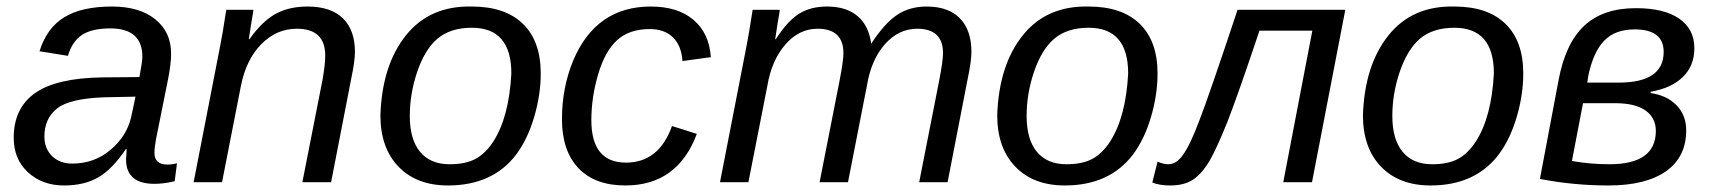

<svg xmlns="http://www.w3.org/2000/svg" viewBox="-20 -558 5239 588"><path d="M453 5Q366 5 366 -70L368 -101H365Q325 -41 282 -15.5Q239 10 176 10Q109 10 65 -31Q22 -71 22 -136Q22 -227 87.5 -273Q153 -319 293 -321L407 -322Q416 -370 416 -384Q416 -471 318 -471Q261 -471 231 -451Q201 -431 188 -387L101 -401Q123 -472 176.5 -505Q230 -538 323 -538Q407 -538 455.5 -499Q504 -460 504 -394Q504 -363 495 -317L458 -133Q453 -106 453 -90Q453 -54 493 -54Q507 -54 522 -58L515 -3Q481 5 453 5ZM382 -201 395 -262 298 -260Q193 -256 155 -226Q116 -195 116 -140Q116 -103 139.5 -80Q163 -57 201 -57Q269 -57 319 -99.5Q369 -142 382 -201Z M994 0H906L968 -315Q976 -361 976 -388Q976 -470 889 -470Q827 -470 780.5 -423Q734 -376 718 -296L660 0H573L654 -416Q661 -450 673 -528H756Q756 -523 750 -490L742 -438H744Q783 -493 824 -515.5Q865 -538 922 -538Q993 -538 1030 -502Q1067 -466 1067 -399Q1067 -371 1056 -319Z M1636 -333Q1636 -268 1616 -200Q1596 -132 1561 -85Q1489 10 1352 10Q1256 10 1200.5 -47.5Q1145 -105 1145 -205Q1150 -358 1223 -449.5Q1296 -541 1425 -538Q1527 -538 1581.5 -485Q1636 -432 1636 -333ZM1546 -333Q1546 -473 1425 -473Q1359 -473 1319 -439Q1280 -405 1257 -336Q1235 -270 1235 -203Q1235 -131 1266.5 -93Q1298 -55 1357 -55Q1406 -55 1436.5 -71.5Q1467 -88 1491 -125Q1539 -200 1546 -333Z M1897 -60Q1998 -60 2038 -172L2114 -148Q2055 10 1895 10Q1802 10 1751.5 -43Q1701 -96 1701 -193Q1701 -290 1736 -374Q1806 -538 1973 -538Q2056 -538 2104 -497Q2152 -456 2157 -383L2070 -371Q2067 -418 2041 -443.5Q2015 -469 1970 -469Q1908 -469 1871 -436Q1833 -402 1812 -331Q1791 -260 1791 -190Q1791 -60 1897 -60Z M2577 0H2490L2551 -310Q2563 -372 2563 -395Q2563 -470 2484 -470Q2427 -470 2385 -421.5Q2343 -373 2330 -295L2272 0H2185L2266 -416Q2273 -450 2285 -528H2368Q2368 -523 2362 -490L2354 -438H2356Q2391 -493 2426.5 -515.5Q2462 -538 2513 -538Q2572 -538 2606.5 -508.5Q2641 -479 2648 -424Q2689 -487 2727.5 -512.5Q2766 -538 2818 -538Q2884 -538 2919.5 -502Q2955 -466 2955 -399Q2955 -371 2944 -319L2882 0H2795L2856 -310Q2868 -372 2868 -395Q2868 -470 2789 -470Q2732 -470 2690 -422.5Q2648 -375 2635 -296Z M3525 -333Q3525 -268 3505 -200Q3485 -132 3450 -85Q3378 10 3241 10Q3145 10 3089.5 -47.5Q3034 -105 3034 -205Q3039 -358 3112 -449.5Q3185 -541 3314 -538Q3416 -538 3470.5 -485Q3525 -432 3525 -333ZM3435 -333Q3435 -473 3314 -473Q3248 -473 3208 -439Q3169 -405 3146 -336Q3124 -270 3124 -203Q3124 -131 3155.5 -93Q3187 -55 3246 -55Q3295 -55 3325.5 -71.5Q3356 -88 3380 -125Q3428 -200 3435 -333Z M3998 0H3910L3999 -464H3837Q3774 -275 3739 -185Q3706 -103 3684 -65Q3660 -25 3633 -7.5Q3606 10 3564 10Q3531 10 3509 1L3525 -63Q3543 -55 3558 -55Q3583 -55 3603 -84Q3625 -114 3653 -189Q3683 -266 3770 -528H4100Z M4645 -333Q4645 -268 4625 -200Q4605 -132 4570 -85Q4498 10 4361 10Q4265 10 4209.5 -47.5Q4154 -105 4154 -205Q4159 -358 4232 -449.5Q4305 -541 4434 -538Q4536 -538 4590.5 -485Q4645 -432 4645 -333ZM4555 -333Q4555 -473 4434 -473Q4368 -473 4328 -439Q4289 -405 4266 -336Q4244 -270 4244 -203Q4244 -131 4275.5 -93Q4307 -55 4366 -55Q4415 -55 4445.5 -71.5Q4476 -88 4500 -125Q4548 -200 4555 -333Z M5169 -410Q5169 -357 5134 -322.5Q5099 -288 5035 -277V-273Q5085 -266 5114.5 -235.5Q5144 -205 5144 -159Q5144 -77 5082 -33.5Q5020 10 4906 10Q4799 10 4696 -10L4753 -312Q4774 -425 4831.5 -479Q4889 -533 4990 -533Q5076 -533 5122.5 -501Q5169 -469 5169 -410ZM4828 -242 4794 -65Q4850 -55 4909 -55Q5051 -55 5051 -157Q5051 -197 5019.5 -219.5Q4988 -242 4926 -242ZM4841 -305H4937Q5075 -305 5075 -399Q5075 -468 4986 -468Q4926 -468 4892.5 -433Q4859 -398 4844 -325Z"/></svg>

Font: Libra Sans
Style: Italic
Weight: 400
Italic angle: -12°
Foundry: Context Ltd
Version: Version 1.002